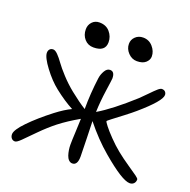

<svg xmlns="http://www.w3.org/2000/svg" viewBox="-128 -837 967 975"><g transform="rotate(20 355.5 -350.0)"><path d="M493.2 -587.9Q466.3 -587.9 446 -609.1Q425.8 -630.4 425.8 -657.2Q425.8 -680.2 442.4 -696Q459 -711.9 483.9 -711.9Q515.6 -711.9 536.4 -688Q557.1 -664.1 557.1 -636.2Q557.1 -617.7 541 -602.8Q524.9 -587.9 493.2 -587.9ZM262.2 -578.1Q232.4 -578.1 213.6 -599.4Q194.8 -620.6 194.8 -651.9Q194.8 -675.3 210 -691.7Q225.1 -708 249 -708Q285.2 -708 305.7 -683.8Q326.2 -659.7 326.2 -628.9Q326.2 -578.1 262.2 -578.1ZM50.8 6.8Q39.1 6.8 32 -1.7Q24.9 -10.3 24.9 -22.9Q24.9 -46.4 71.5 -94.5Q118.2 -142.6 187 -195.8Q232.9 -231 268.1 -247.1Q219.2 -272.9 166 -314.9Q125 -347.2 87.4 -397.5Q49.8 -447.8 49.8 -472.2Q49.8 -483.9 56.4 -491.5Q63 -499 75.2 -499Q85.9 -499 100.6 -484.1Q115.2 -469.2 130.6 -447.5Q146 -425.8 176.5 -392.6Q207 -359.4 242.2 -331.1Q291 -292 328.1 -269Q328.1 -352.5 339.8 -440.9Q342.8 -461.4 354 -480.7Q365.2 -500 381.8 -500Q407.2 -500 407.2 -462.9Q407.2 -457 398.2 -395Q389.2 -333 387.2 -274.9Q460.4 -317.9 568.8 -416Q582.5 -428.7 605.7 -452.9Q628.9 -477.1 641.6 -488Q654.3 -499 662.1 -499Q674.3 -499 680.7 -491.9Q687 -484.9 687 -475.1Q687 -442.4 581.1 -351.1Q562 -334.5 529.1 -309.3Q496.1 -284.2 474.6 -267.8Q453.1 -251.5 453.1 -249Q453.1 -245.1 468 -225.8Q482.9 -206.5 511 -177.5Q539.1 -148.4 567.9 -125Q598.1 -100.6 633.8 -76.4Q669.4 -52.2 685.3 -40.8Q701.2 -29.3 701.2 -23.9Q701.2 -10.3 692.9 -1.7Q684.6 6.8 670.9 6.8Q629.9 6.8 514.2 -91.8Q449.2 -146.5 386.2 -225.1Q386.7 -211.9 388.9 -133.5Q391.1 -55.2 391.1 -35.2Q391.1 12.2 362.8 12.2Q352.1 12.2 343.5 3.7Q335 -4.9 330.6 -18.3Q326.2 -31.7 324 -46.1Q321.8 -60.5 321.8 -74.2Q321.8 -97.2 324.2 -143.1Q326.7 -189 327.1 -215.8Q265.6 -180.7 221.2 -146Q181.6 -114.7 142.1 -74.7Q102.5 -34.7 81.8 -13.9Q61 6.8 50.8 6.8Z"/></g></svg>

Font: Shantell Sans Normal
Style: Regular
Weight: 300
Designer: Stephen Nixon, Anya Danilova, Shantell Martin
Foundry: Arrow Type
Version: Version 1.006;[559af2be0]